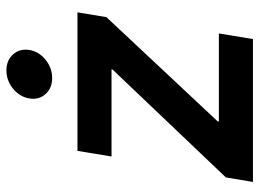

<svg xmlns="http://www.w3.org/2000/svg" viewBox="-123 -669 792 586"><g transform="rotate(-90 273.0 -376.0)"><path d="M10.7 0 24.4 -82.5 353.5 -428.2 354.5 -431.6H88.4L105.5 -535.6H528.3L513.7 -447.3L195.8 -107.9L195.3 -104H463.9L446.8 0ZM327.6 -612.8Q296.9 -612.8 278.8 -633.1Q260.7 -653.3 265.6 -682.6Q270.5 -711.9 295.4 -732.2Q320.3 -752.4 351.1 -752.4Q381.8 -752.4 399.9 -732.2Q418 -711.9 413.6 -682.6Q408.7 -653.3 383.8 -633.1Q358.9 -612.8 327.6 -612.8Z"/></g></svg>

Font: Inter 20pt SemiBold
Style: Italic
Weight: 600
Italic angle: -9.3988°
Version: Version 4.001;git-66647c0bb